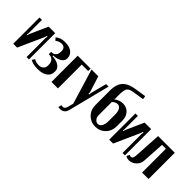

<svg xmlns="http://www.w3.org/2000/svg" viewBox="28 -1568 2561 2561"><g transform="rotate(45 1308.5 -287.5)"><path d="M208 -495.1H331.1V0H286.1V-360.8L292 -390.1L279.8 -392.1L271 -362.8L107.9 0H35.2V-495.1H81.1V-244.1L76.2 -215.8L86.9 -213.9L95.2 -243.2Z M501 9.8Q413.6 9.8 361.8 -22L386.7 -61Q426.3 -37.1 474.6 -37.1Q517.6 -37.1 543.2 -59.8Q568.8 -82.5 568.8 -120.1V-133.8Q568.8 -179.7 545.7 -207.5Q522.5 -235.4 483.9 -235.8H468.8L469.7 -282.2H483.9Q521 -282.2 541 -308.1Q561 -334 561 -381.8V-387.2Q561 -420.9 543 -439.5Q524.9 -458 492.7 -458Q470.7 -458 446.8 -449Q422.9 -439.9 404.8 -424.8L374 -459Q421.4 -504.9 511.7 -504.9Q591.8 -504.9 637.7 -470Q683.6 -435.1 683.6 -374V-368.2Q683.6 -327.6 643.1 -299.6Q602.5 -271.5 540 -267.1L522.9 -266.1V-252.9L540 -252Q607.9 -246.1 649.4 -214.8Q690.9 -183.6 690.9 -137.2V-124Q690.9 -61 640.6 -25.6Q590.3 9.8 501 9.8Z M755.9 0V-495.1H999.5V-449.2H877.9V0Z M1016.6 -495.1H1144.5L1216.3 -267.1L1218.3 -236.8H1230.5L1232.4 -266.1L1291.5 -495.1H1338.4L1188.5 97.2Q1167.5 174.8 1093.3 174.8Q1075.2 174.8 1057.6 170.9L1068.4 126Q1085 128.4 1099.1 128.7Q1113.3 128.9 1125.2 118.4Q1137.2 107.9 1143.6 85.9L1166.5 0Z M1388.2 -200.2V-475.1Q1388.2 -517.1 1395.8 -551.3Q1403.3 -585.4 1415.8 -609.9Q1428.2 -634.3 1447.8 -653.3Q1467.3 -672.4 1487.1 -684.3Q1506.8 -696.3 1533.9 -705.6Q1561 -714.8 1583.7 -719.7Q1606.4 -724.6 1636.2 -729L1773.9 -750L1782.2 -701.2L1646 -680.2Q1624 -676.8 1612.3 -674.6Q1600.6 -672.4 1584.7 -668Q1568.8 -663.6 1561.3 -658.7Q1553.7 -653.8 1543.9 -645.3Q1534.2 -636.7 1530 -625.5Q1525.9 -614.3 1521.5 -598.1Q1517.1 -582 1515.6 -561.5Q1514.2 -541 1514.2 -514.2V-426.8Q1532.7 -446.8 1567.1 -459.5Q1601.6 -472.2 1636.2 -472.2Q1703.1 -472.2 1746.6 -426Q1790 -379.9 1790 -301.8V-200.2Q1790 -106.9 1732.2 -48.6Q1674.3 9.8 1588.9 9.8Q1503.9 9.8 1446 -48.8Q1388.2 -107.4 1388.2 -200.2ZM1514.2 -379.9V-131.8Q1514.2 -92.3 1536.6 -66.2Q1559.1 -40 1588.9 -40Q1620.1 -40 1642.1 -73.2Q1664.1 -106.4 1664.1 -171.9V-287.1Q1664.1 -353.5 1643.3 -384.8Q1622.6 -416 1590.3 -416Q1571.3 -416 1550 -406Q1528.8 -396 1514.2 -379.9Z M2018.1 -495.1H2141.1V0H2096.2V-360.8L2102.1 -390.1L2089.8 -392.1L2081.1 -362.8L1918 0H1845.2V-495.1H1891.1V-244.1L1886.2 -215.8L1897 -213.9L1905.3 -243.2Z M2162.1 -7.8 2180.2 -49.8Q2197.3 -43 2210 -43Q2231.9 -43 2240 -62.7Q2248 -82.5 2250 -120.1L2272 -495.1H2586.9V0H2465.3V-449.2H2392.1L2373 -133.8Q2369.6 -72.3 2324 -31.2Q2278.3 9.8 2225.1 9.8Q2190.9 9.8 2162.1 -7.8Z"/></g></svg>

Font: Moniqa Black Paragraph
Style: Regular
Weight: 900
Designer: Rajesh Rajput
Foundry: Rajesh Rajput
Version: Version 1.000